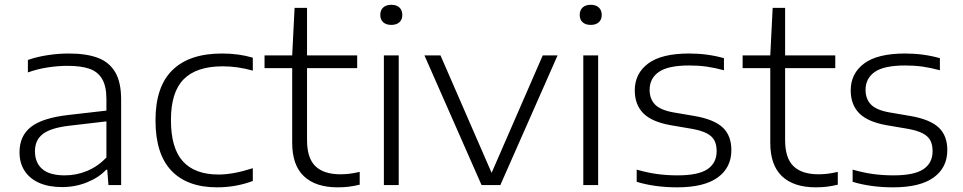

<svg xmlns="http://www.w3.org/2000/svg" viewBox="-20 -773 4022 802"><path d="M486 -357.5V0H433L428 -64H423.5Q392.5 -31 343.2 -11.2Q294 8.5 239.5 8.5Q183.5 8.5 143.5 -9.2Q103.5 -27 82.5 -59.8Q61.5 -92.5 61.5 -137Q61.5 -206 110.2 -243.5Q159 -281 268 -293L424.5 -311V-359.5Q424.5 -413.5 406.2 -443.8Q388 -474 353 -486Q318 -498 262 -498Q223 -498 180 -491.5Q137 -485 96.5 -470.5V-522.5Q133 -535.5 178.2 -542.5Q223.5 -549.5 267 -549.5Q340.5 -549.5 388.5 -531.5Q436.5 -513.5 461.2 -471.5Q486 -429.5 486 -357.5ZM424.5 -115V-266L270.5 -248Q192.5 -239 159.2 -213.5Q126 -188 126 -141.5Q126 -93 156.8 -66.8Q187.5 -40.5 250.5 -40.5Q299.5 -40.5 344.2 -59.2Q389 -78 424.5 -115Z M629.5 -270.5Q629.5 -411 700.2 -480.2Q771 -549.5 907.5 -549.5Q977.5 -549.5 1036 -532V-478Q972.5 -496 910.5 -496Q801 -496 747.5 -442.2Q694 -388.5 694 -272Q694 -154 744 -99Q794 -44 893 -44Q954.5 -44 1036 -70.5V-17Q965 9.5 887 9.5Q762 9.5 695.8 -60.2Q629.5 -130 629.5 -270.5Z M1482.5 -55V-1.5Q1457 4.5 1435.8 7Q1414.5 9.5 1390.5 9.5Q1298.5 9.5 1249.5 -36.8Q1200.5 -83 1200.5 -177V-488.5H1085V-541.5H1200.5L1210.5 -740H1262.5V-541.5H1472V-488.5H1262.5V-188Q1262.5 -112.5 1297.5 -78.8Q1332.5 -45 1402 -45Q1421 -45 1439.5 -47.2Q1458 -49.5 1482.5 -55Z M1583.5 0V-541.5H1645.5V0ZM1568.5 -710.5Q1568.5 -730.5 1580.8 -741.8Q1593 -753 1614.5 -753Q1636 -753 1648.2 -741.8Q1660.5 -730.5 1660.5 -710.5Q1660.5 -691 1648.2 -680Q1636 -669 1614.5 -669Q1593 -669 1580.8 -680Q1568.5 -691 1568.5 -710.5Z M2247 -541.5H2309L2070 0H1991.5L1753 -541.5H1820L2033.5 -51Z M2416.5 0V-541.5H2478.5V0ZM2401.5 -710.5Q2401.5 -730.5 2413.8 -741.8Q2426 -753 2447.5 -753Q2469 -753 2481.2 -741.8Q2493.5 -730.5 2493.5 -710.5Q2493.5 -691 2481.2 -680Q2469 -669 2447.5 -669Q2426 -669 2413.8 -680Q2401.5 -691 2401.5 -710.5Z M2639.5 -13.5V-64.5Q2685 -51.5 2725.2 -46Q2765.5 -40.5 2810.5 -40.5Q2896.5 -40.5 2935 -66.2Q2973.5 -92 2973.5 -141.5Q2973.5 -168.5 2964 -186.5Q2954.5 -204.5 2931.8 -216.2Q2909 -228 2869.5 -235L2781.5 -250Q2702.5 -264 2667 -300Q2631.5 -336 2631.5 -395.5Q2631.5 -466 2687.5 -507.8Q2743.5 -549.5 2859 -549.5Q2935 -549.5 3004 -530V-479.5Q2965.5 -490 2931.5 -494.8Q2897.5 -499.5 2859.5 -499.5Q2770.5 -499.5 2732 -472.5Q2693.5 -445.5 2693.5 -397.5Q2693.5 -360.5 2715.5 -337Q2737.5 -313.5 2793 -303.5L2881 -288.5Q2962 -274.5 2998.5 -240.8Q3035 -207 3035 -146Q3035 -73 2978.2 -31.8Q2921.5 9.5 2808.5 9.5Q2715.5 9.5 2639.5 -13.5Z M3479.5 -55V-1.5Q3454 4.5 3432.8 7Q3411.5 9.5 3387.5 9.5Q3295.5 9.5 3246.5 -36.8Q3197.5 -83 3197.5 -177V-488.5H3082V-541.5H3197.5L3207.5 -740H3259.5V-541.5H3469V-488.5H3259.5V-188Q3259.5 -112.5 3294.5 -78.8Q3329.5 -45 3399 -45Q3418 -45 3436.5 -47.2Q3455 -49.5 3479.5 -55Z M3541.5 -13.5V-64.5Q3587 -51.5 3627.2 -46Q3667.5 -40.5 3712.5 -40.5Q3798.5 -40.5 3837 -66.2Q3875.5 -92 3875.5 -141.5Q3875.5 -168.5 3866 -186.5Q3856.5 -204.5 3833.8 -216.2Q3811 -228 3771.5 -235L3683.5 -250Q3604.5 -264 3569 -300Q3533.5 -336 3533.5 -395.5Q3533.5 -466 3589.5 -507.8Q3645.5 -549.5 3761 -549.5Q3837 -549.5 3906 -530V-479.5Q3867.5 -490 3833.5 -494.8Q3799.5 -499.5 3761.5 -499.5Q3672.5 -499.5 3634 -472.5Q3595.5 -445.5 3595.5 -397.5Q3595.5 -360.5 3617.5 -337Q3639.5 -313.5 3695 -303.5L3783 -288.5Q3864 -274.5 3900.5 -240.8Q3937 -207 3937 -146Q3937 -73 3880.2 -31.8Q3823.5 9.5 3710.5 9.5Q3617.5 9.5 3541.5 -13.5Z"/></svg>

Font: Encode Sans Expanded Light
Style: Regular
Weight: 300
Width: 7
Designer: Multiple Designers
Foundry: Impallari Type
Version: Version 2.000